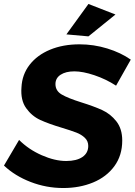

<svg xmlns="http://www.w3.org/2000/svg" viewBox="-33 -936 680 966"><path d="M625 -636 551 -505Q500 -538 442 -557.5Q384 -577 341 -577Q298 -577 272 -560Q246 -543 246 -513Q246 -479 277.5 -460.5Q309 -442 376 -421Q440 -401 481.5 -382Q523 -363 552.5 -325.5Q582 -288 582 -229Q582 -154 542.5 -100Q503 -46 435.5 -18Q368 10 285 10Q200 10 121 -20.5Q42 -51 -13 -103L63 -232Q111 -184 177 -155Q243 -126 300 -126Q352 -126 381.5 -146Q411 -166 411 -202Q411 -226 394 -242.5Q377 -259 351 -269Q325 -279 279 -293Q212 -313 169.5 -332.5Q127 -352 98.5 -392Q70 -432 75 -496Q78 -561 116 -610Q154 -659 219 -686Q284 -713 367 -713Q439 -713 507 -692Q575 -671 625 -636ZM412 -916 548 -863 412 -753 301 -763Z"/></svg>

Font: Gontserrat SemiBold
Style: Italic
Weight: 600
Italic angle: -11.3°
Designer: Julieta Ulanovsky
Foundry: Julieta Ulanovsky
Version: Version 6.001